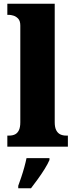

<svg xmlns="http://www.w3.org/2000/svg" viewBox="-20 -780 400 1021"><path d="M19 0V-59H29Q47 -59 60 -65.5Q73 -72 80.5 -87.5Q88 -103 88 -130V-644Q88 -669 76.5 -681Q65 -693 51 -697Q37 -701 29 -701H19V-760H271V-130Q271 -103 279 -87.5Q287 -72 300.5 -65.5Q314 -59 331 -59H341V0ZM77 208Q84 189 93 162.5Q102 136 109.5 108.5Q117 81 121 61H243V71Q234 92 217.5 118.5Q201 145 181.5 172Q162 199 145 221H77Z"/></svg>

Font: Noto Serif Khmer SemiCondensed Black
Style: Regular
Weight: 900
Width: 4
Designer: Danh Hong and the Monotype Design Team
Foundry: Monotype Imaging Inc.
Version: Version 2.004